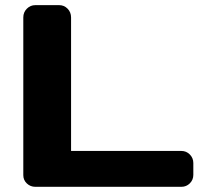

<svg xmlns="http://www.w3.org/2000/svg" viewBox="-20 -720 775 740"><path d="M69.8 -44.9V-652.8Q69.8 -672.9 83.5 -686.5Q97.2 -700.2 116.2 -700.2H208Q227.1 -700.2 240.5 -686.5Q253.9 -672.9 253.9 -652.8V-138.2H679.2Q698.2 -138.2 711.7 -124.5Q725.1 -110.8 725.1 -91.8V-45.9Q725.1 -26.9 711.7 -13.4Q698.2 0 679.2 0H116.2Q97.2 0 83.5 -12.9Q69.8 -25.9 69.8 -44.9Z"/></svg>

Font: Days One
Style: Regular
Weight: 400
Designer: Alexander Kalachev, Alexey Maslov, Jovanny Lemonad
Foundry: Alexander Kalachev, Alexey Maslov, Jovanny Lemonad
Version: Version 1.002